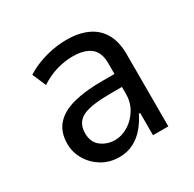

<svg xmlns="http://www.w3.org/2000/svg" viewBox="-120 -633 779 770"><g transform="rotate(-30 270.0 -248.0)"><path d="M226 9Q181 9 146 -12Q111 -33 90.5 -67.5Q70 -102 70 -141Q70 -195 99 -228Q128 -261 183 -275.5Q238 -290 315 -290H387V-230H326Q281 -230 248.5 -226Q216 -222 195 -212.5Q174 -203 163.5 -185.5Q153 -168 153 -142Q153 -101 180.5 -80Q208 -59 245 -59Q276 -59 306 -77.5Q336 -96 355 -127.5Q374 -159 374 -198V-340Q374 -390 345.5 -412.5Q317 -435 262 -435Q228 -435 190.5 -424.5Q153 -414 114 -389L87 -452Q116 -470 147 -481.5Q178 -493 210.5 -499Q243 -505 276 -505Q330 -505 370.5 -487Q411 -469 433.5 -431Q456 -393 456 -334V0H385V-103H379Q365 -74 343.5 -48Q322 -22 292.5 -6.5Q263 9 226 9Z"/></g></svg>

Font: Nunito Sans 7pt Condensed
Style: Regular
Weight: 400
Width: 3
Designer: Vernon Adams
Foundry: Vernon Adams
Version: Version 3.101;gftools[0.9.27]